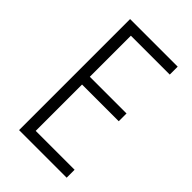

<svg xmlns="http://www.w3.org/2000/svg" viewBox="-216 -859 873 873"><g transform="rotate(45 220.0 -423.0)"><path d="M389 -66V-117H139V-415H375V-465H139V-729H389V-780H83V-66Z"/></g></svg>

Font: Noto Sans Malayalam UI Condensed Light
Style: Regular
Weight: 300
Width: 3
Designer: Jelle Bosma - Monotype Design Team
Foundry: Monotype Imaging Inc.
Version: Version 2.104